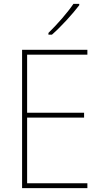

<svg xmlns="http://www.w3.org/2000/svg" viewBox="-20 -971 528 991"><path d="M389 -944V-951H359C328 -905 275 -845 230 -801V-792H248C296 -834 354 -898 389 -944ZM431 0V-25H120V-364H414V-389H120V-689H431V-714H94V0Z"/></svg>

Font: Noto Sans Georgian SemiCondensed Thin
Style: Regular
Weight: 100
Width: 4
Designer: Monotype Design Team, Akaki Razmadze
Foundry: Google LLC
Version: Version 2.005